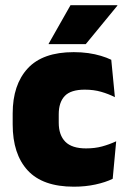

<svg xmlns="http://www.w3.org/2000/svg" viewBox="-20 -708 492 742"><path d="M265.5 13.5Q145 13.5 87 -49.5Q29 -112.5 29 -227V-269.5Q29 -380.5 87 -443.5Q145 -506.5 265 -506.5Q294.5 -506.5 321 -502.8Q347.5 -499 370 -492.2Q392.5 -485.5 410 -477L424 -332.5Q399.5 -345 371 -353.2Q342.5 -361.5 307.5 -361.5Q253.5 -361.5 230.2 -337Q207 -312.5 207 -266.5V-234Q207 -186 232.5 -160.2Q258 -134.5 312.5 -134.5Q346.5 -134.5 374.2 -142Q402 -149.5 429 -162L415.5 -17Q388 -3.5 349 5Q310 13.5 265.5 13.5ZM252.5 -688H433.5V-686L311.5 -537.5H168V-539Z"/></svg>

Font: Anek Latin ExtraBold
Style: Regular
Weight: 800
Designer: Yesha Goshar
Foundry: Ek Type
Version: Version 1.003